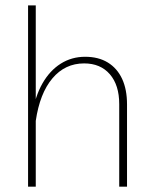

<svg xmlns="http://www.w3.org/2000/svg" viewBox="-20 -701 575 721"><path d="M114.3 0V-680.7H85.4V0ZM457 -309.1Q457 -365.2 438.5 -405Q419.9 -444.8 384.8 -466.3Q349.6 -487.8 299.8 -487.8Q249 -487.8 208 -461.9Q167 -436 139.4 -387.7Q111.8 -339.4 101.1 -271L114.3 -247.1Q129.4 -350.6 176.8 -406.7Q224.1 -462.9 295.9 -462.9Q357.4 -462.9 392.6 -422.1Q427.7 -381.3 427.7 -310.1V0H457Z"/></svg>

Font: Estedad-FD-VF Thin
Style: Regular
Weight: 100
Designer: Amin Abedi
Version: Version 5.0